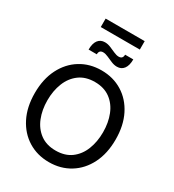

<svg xmlns="http://www.w3.org/2000/svg" viewBox="-242 -1171 1196 1320"><g transform="rotate(30 356.0 -511.0)"><path d="M356 14Q263 14 190.5 -30.8Q118 -75.5 76.5 -157.2Q35 -239 35 -350Q35 -461 76.5 -542.8Q118 -624.5 190.5 -669.2Q263 -714 356 -714Q449 -714 521.5 -669.2Q594 -624.5 635.2 -542.8Q676.5 -461 676.5 -350Q676.5 -239 635.2 -157.2Q594 -75.5 521.5 -30.8Q449 14 356 14ZM356 -78Q429.5 -78 478.5 -114.2Q527.5 -150.5 552 -212.2Q576.5 -274 576.5 -350Q576.5 -426 552 -487.8Q527.5 -549.5 478.2 -585.8Q429 -622 356 -622Q283 -622 233.8 -585.8Q184.5 -549.5 159.8 -487.8Q135 -426 135 -350Q135 -274 159.8 -212.2Q184.5 -150.5 233.8 -114.2Q283 -78 356 -78ZM433 -788Q410.5 -788 387.2 -797.8Q364 -807.5 342.5 -817.2Q321 -827 303 -827Q271 -827 271 -793H206Q206 -842 225.2 -867.5Q244.5 -893 279 -893Q302 -893 325.2 -883.2Q348.5 -873.5 370 -863.8Q391.5 -854 409 -854Q441 -854 441 -888H506Q506 -839.5 486.8 -813.8Q467.5 -788 433 -788ZM201 -969V-1036H511V-969Z"/></g></svg>

Font: Cabin
Style: Regular
Weight: 400
Width: 4
Designer: Pablo Impallari
Foundry: Pablo Impallari. http://www.impallari.com Igino Marini. http://www.ikern.com
Version: Version 3.001